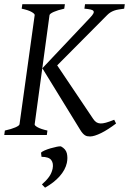

<svg xmlns="http://www.w3.org/2000/svg" viewBox="-20 -635 607 903"><path d="M282.2 -594.2Q251.5 -587.4 232.9 -579.1Q214.4 -570.8 212.9 -564L143.1 -50.8Q141.6 -44.9 157 -36.4Q172.4 -27.8 203.1 -21L200.2 0H0L2.9 -21Q33.7 -27.8 52.2 -35.9Q70.8 -43.9 71.8 -50.8L143.1 -564Q144 -569.8 128.9 -578.6Q113.8 -587.4 82 -594.2L85 -615.2H285.2ZM525.9 -54.2Q507.3 -40 489.5 -28.6Q471.7 -17.1 455.8 -9.3Q439.9 -1.5 426.5 2.7Q413.1 6.8 403.8 6.8Q396.5 6.8 390.4 5.6Q384.3 4.4 378.9 0.7Q373.5 -2.9 368.2 -9Q362.8 -15.1 356.9 -24.9L179.2 -314L402.8 -550.8Q415 -563.5 418.9 -571.3Q422.9 -579.1 419.2 -583.7Q415.5 -588.4 404.5 -590.6Q393.6 -592.8 377 -594.2L379.9 -615.2H566.9L564 -594.2Q548.8 -592.3 537.4 -590.3Q525.9 -588.4 516.6 -585Q507.3 -581.5 499.5 -576.7Q491.7 -571.8 483.9 -564L249 -327.6L418 -76.2Q424.8 -65.9 432.6 -60.5Q440.4 -55.2 451.4 -54.4Q462.4 -53.7 478.3 -58.1Q494.1 -62.5 517.1 -71.8ZM294.4 131.3Q287.1 164.1 260.5 194.1Q233.9 224.1 191.9 247.6L177.2 232.4Q198.2 213.9 210.4 197Q222.7 180.2 227.5 158.2Q232.4 132.8 220.9 117.7Q209.5 102.5 175.3 102.5L172.9 83Q177.2 78.1 189.9 72.5Q202.6 66.9 217.8 62.5Q232.9 58.1 247.1 55.2Q257.3 53.2 263.7 53.2Q265.6 53.2 267.1 53.7Q289.1 65.4 294.4 85.9Q296.9 96.7 296.9 107.9Q296.9 119.1 294.4 131.3Z"/></svg>

Font: Akkhara
Style: Italic
Weight: 400
Italic angle: -7°
Designer: J. Victor Gaultney
Version: Version 1.00 June 13, 2006, initial release